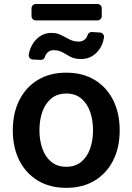

<svg xmlns="http://www.w3.org/2000/svg" viewBox="-20 -908 648 939"><path d="M42.6 -270.6Q42.6 -355.1 74.8 -418.7Q106.9 -482.2 165.5 -517.4Q224.1 -552.6 304 -552.6Q383.9 -552.6 442.5 -517.4Q501.1 -482.2 533.2 -418.7Q565.3 -355.1 565.3 -270.6Q565.3 -186.1 533.2 -122.9Q501.1 -59.7 442.5 -24.5Q383.9 10.7 304 10.7Q224.1 10.7 165.5 -24.5Q106.9 -59.7 74.8 -122.9Q42.6 -186.1 42.6 -270.6ZM435 -271Q435 -321 420.6 -361.7Q406.2 -402.3 377.1 -426.5Q348 -450.6 304.7 -450.6Q260.3 -450.6 231 -426.5Q201.7 -402.3 187.3 -361.7Q172.9 -321 172.9 -271Q172.9 -221.2 187.3 -180.8Q201.7 -140.3 231 -116.3Q260.3 -92.3 304.7 -92.3Q348 -92.3 377.1 -116.3Q406.2 -140.3 420.6 -180.8Q435 -221.2 435 -271ZM408.4 -736.5Q405.2 -725.1 397.4 -717.3Q383.9 -704.5 366.1 -704.5Q340.9 -704.5 320.3 -715.2L278.8 -736.5Q257.5 -747.2 230.8 -747.2Q199.6 -747.2 173.7 -729.4Q148.1 -710.9 133.9 -682.2Q123.9 -661.9 120.7 -641Q119.3 -631.7 125.2 -624.6Q131 -617.5 140.3 -616.8L179.3 -615.1Q186.4 -614.7 192.3 -619Q198.2 -623.2 199.9 -630.3Q203.1 -641.7 210.6 -649.5Q223.7 -662.6 240.8 -662.6Q267.4 -662.6 286.2 -652Q305.8 -640.6 324.6 -630.3Q345.5 -619.3 376.8 -619.3Q425.1 -619.3 457.7 -656.2Q483.3 -685.7 488.6 -725.5Q489.7 -734.4 484 -741.3Q478.3 -748.2 469.5 -748.9L430 -751.4Q422.6 -752.1 416.4 -747.9Q410.2 -743.6 408.4 -736.5ZM155.2 -808.2H456.7Q465.2 -808.2 471.4 -814.3Q477.6 -820.3 477.6 -829.2V-867.5Q477.6 -876.1 471.4 -882.3Q465.2 -888.5 456.7 -888.5H155.2Q146.3 -888.5 140.3 -882.3Q134.2 -876.1 134.2 -867.5V-829.2Q134.2 -820.3 140.3 -814.3Q146.3 -808.2 155.2 -808.2Z"/></svg>

Font: DeltaSans SemiBold
Style: Regular
Weight: 600
Designer: Rasmus Andersson
Foundry: rsms
Version: Version 3.012